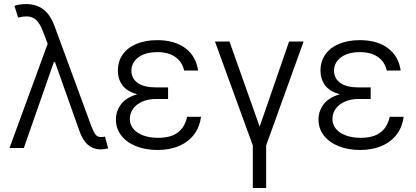

<svg xmlns="http://www.w3.org/2000/svg" viewBox="-20 -737 2070 956"><path d="M374 -88.9 253.9 -427.7H248L98.6 0H27.3L217.3 -519L195.3 -577.1Q179.7 -619.1 160.6 -637.2Q141.6 -655.3 112.3 -655.3Q93.8 -655.3 70.3 -649.4L51.8 -708Q78.1 -716.8 108.4 -716.8Q162.1 -716.8 197 -689.5Q231.9 -662.1 252.9 -603.5L434.6 -109.4Q445.8 -80.1 455.3 -67.4Q464.8 -54.7 482.4 -54.7Q493.2 -54.7 502.9 -56.6L518.6 2Q497.6 6.8 482.4 6.8Q444.3 6.8 417.7 -16.1Q391.1 -39.1 374 -88.9Z M663.6 -267.6Q611.8 -281.7 589.4 -312.7Q566.9 -343.8 566.9 -384.8Q566.9 -431.6 591.3 -466.1Q615.7 -500.5 660.2 -518.8Q704.6 -537.1 763.2 -537.1Q849.1 -537.1 902.6 -497.3Q956.1 -457.5 966.3 -385.7H897Q887.2 -429.2 852.8 -453.4Q818.4 -477.5 763.2 -477.5Q724.6 -477.5 695.6 -466.1Q666.5 -454.6 650.6 -433.8Q634.8 -413.1 634.3 -385.7Q634.3 -346.2 665.8 -324Q697.3 -301.8 756.3 -301.8H816.9V-244.1H756.3Q718.3 -244.1 688.7 -231.2Q659.2 -218.3 642.8 -195.8Q626.5 -173.3 626.5 -144.5Q626.5 -116.7 644 -95.5Q661.6 -74.2 693.6 -62.5Q725.6 -50.8 768.1 -50.8Q830.1 -50.8 865.2 -77.1Q900.4 -103.5 911.6 -155.3H981Q974.6 -105.5 946.8 -68.1Q918.9 -30.8 872.3 -10.5Q825.7 9.8 765.1 9.8Q704.1 9.8 657 -9.3Q609.9 -28.3 583.5 -62.7Q557.1 -97.2 557.1 -141.6Q557.1 -184.1 582.8 -218Q608.4 -252 663.6 -267.6Z M1122.6 -530.3 1272.9 -106.4 1419.4 -530.3H1491.7L1305.2 -12.7V199.2H1238.8V-12.7L1050.3 -530.3Z M1672.4 -267.6Q1620.6 -281.7 1598.1 -312.7Q1575.7 -343.8 1575.7 -384.8Q1575.7 -431.6 1600.1 -466.1Q1624.5 -500.5 1668.9 -518.8Q1713.4 -537.1 1772 -537.1Q1857.9 -537.1 1911.4 -497.3Q1964.8 -457.5 1975.1 -385.7H1905.8Q1896 -429.2 1861.6 -453.4Q1827.1 -477.5 1772 -477.5Q1733.4 -477.5 1704.3 -466.1Q1675.3 -454.6 1659.4 -433.8Q1643.6 -413.1 1643.1 -385.7Q1643.1 -346.2 1674.6 -324Q1706.1 -301.8 1765.1 -301.8H1825.7V-244.1H1765.1Q1727.1 -244.1 1697.5 -231.2Q1668 -218.3 1651.6 -195.8Q1635.3 -173.3 1635.3 -144.5Q1635.3 -116.7 1652.8 -95.5Q1670.4 -74.2 1702.4 -62.5Q1734.4 -50.8 1776.9 -50.8Q1838.9 -50.8 1874 -77.1Q1909.2 -103.5 1920.4 -155.3H1989.7Q1983.4 -105.5 1955.6 -68.1Q1927.7 -30.8 1881.1 -10.5Q1834.5 9.8 1773.9 9.8Q1712.9 9.8 1665.8 -9.3Q1618.7 -28.3 1592.3 -62.7Q1565.9 -97.2 1565.9 -141.6Q1565.9 -184.1 1591.6 -218Q1617.2 -252 1672.4 -267.6Z"/></svg>

Font: Pretendard Light
Style: Regular
Weight: 300
Designer: Base glyphs from Inter by Rasmus Andersson; Hangeul glyphs from Noto Sans CJK(Source Han Sans) by Jang Soo-young and Kan
Foundry: Kil Hyung-jin
Version: Version 1.309